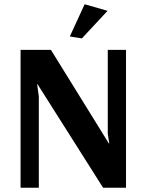

<svg xmlns="http://www.w3.org/2000/svg" viewBox="-20 -885 691 905"><path d="M366 -704 309 -713 379 -865 487 -834ZM77 0V-650H220L493 -209H495L488 -254V-650H574V0H466L157 -488H155L163 -430V0Z"/></svg>

Font: Arsenal SC
Style: Bold
Weight: 700
Designer: Andrij Shevchenko
Foundry: Stairsfor
Version: Version 2.001; ttfautohint (v1.8.4.7-5d5b)